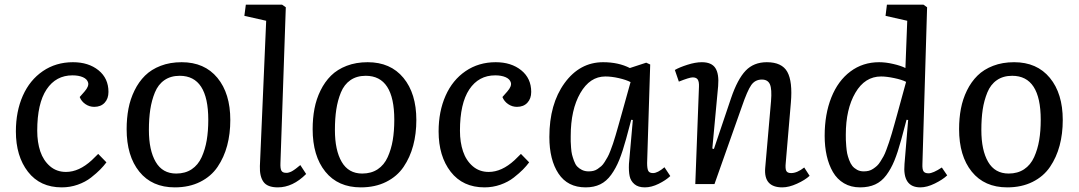

<svg xmlns="http://www.w3.org/2000/svg" viewBox="-20 -787 4612 821"><path d="M292 -521Q358.4 -521 401.1 -486.6Q443.8 -452.1 443.8 -394Q443.8 -365.2 427.5 -347.7Q411.1 -330.1 382.8 -330.1Q362.3 -330.1 345.2 -341.8Q328.1 -353.5 320.8 -372.1L341.8 -396Q360.8 -418 356.9 -433.3Q353 -448.7 334.7 -456.8Q316.4 -464.8 290 -464.8Q219.2 -464.8 179.2 -404.8Q139.2 -344.7 139.2 -228Q139.2 -178.7 152.3 -139.6Q165.5 -100.6 193.8 -76.2Q222.2 -51.8 262.2 -51.8Q317.9 -51.8 372.6 -102.1Q379.4 -108.4 399.9 -128.9L435.1 -92.8Q423.3 -77.1 408.4 -62Q393.6 -46.9 369.4 -27.8Q345.2 -8.8 312.5 2.7Q279.8 14.2 244.1 14.2Q151.4 14.2 99.6 -52.5Q47.9 -119.1 47.9 -225.1Q47.9 -310.5 77.6 -377.7Q107.4 -444.8 163.3 -482.9Q219.2 -521 292 -521Z M521.5 -234.9Q521.5 -281.2 529.3 -322.3Q537.1 -363.3 555.2 -400.1Q573.2 -437 600.1 -463.6Q627 -490.2 667 -505.6Q707 -521 756.8 -521Q854.5 -521 909.7 -454.1Q964.8 -387.2 964.8 -273.9Q964.8 -214.8 951.4 -164.6Q938 -114.3 910.4 -73.5Q882.8 -32.7 835.9 -9.3Q789.1 14.2 727.5 14.2Q629.9 14.2 575.7 -53Q521.5 -120.1 521.5 -234.9ZM733.4 -44.9Q772 -44.9 799.6 -63.2Q827.1 -81.5 842.3 -115Q857.4 -148.4 864 -187.5Q870.6 -226.6 870.6 -274.9Q870.6 -462.9 748.5 -462.9Q710 -462.9 683.1 -444.3Q656.2 -425.8 642.3 -391.6Q628.4 -357.4 622.6 -318.8Q616.7 -280.3 616.7 -231Q616.7 -144.5 645.8 -94.7Q674.8 -44.9 733.4 -44.9Z M1118.2 -698.2 1024.9 -719.2 1031.2 -767.1H1186L1202.1 -755.9L1179.2 -89.8Q1178.2 -66.4 1183.3 -57.1Q1188.5 -47.9 1204.1 -47.9Q1207.5 -47.9 1210.9 -48.3Q1214.4 -48.8 1218 -50.3Q1221.7 -51.8 1224.4 -52.7Q1227.1 -53.7 1231.2 -56.4Q1235.4 -59.1 1237.5 -60.5Q1239.7 -62 1244.4 -65.4Q1249 -68.8 1250.7 -70.3Q1252.4 -71.8 1257.6 -75.9Q1262.7 -80.1 1264.2 -81.1L1289.1 -43Q1231.9 14.2 1168 14.2Q1123.5 14.2 1106.7 -9.3Q1089.8 -32.7 1091.3 -77.1Z M1316.9 -234.9Q1316.9 -281.2 1324.7 -322.3Q1332.5 -363.3 1350.6 -400.1Q1368.7 -437 1395.5 -463.6Q1422.4 -490.2 1462.4 -505.6Q1502.4 -521 1552.2 -521Q1649.9 -521 1705.1 -454.1Q1760.3 -387.2 1760.3 -273.9Q1760.3 -214.8 1746.8 -164.6Q1733.4 -114.3 1705.8 -73.5Q1678.2 -32.7 1631.3 -9.3Q1584.5 14.2 1522.9 14.2Q1425.3 14.2 1371.1 -53Q1316.9 -120.1 1316.9 -234.9ZM1528.8 -44.9Q1567.4 -44.9 1595 -63.2Q1622.6 -81.5 1637.7 -115Q1652.8 -148.4 1659.4 -187.5Q1666 -226.6 1666 -274.9Q1666 -462.9 1543.9 -462.9Q1505.4 -462.9 1478.5 -444.3Q1451.7 -425.8 1437.7 -391.6Q1423.8 -357.4 1418 -318.8Q1412.1 -280.3 1412.1 -231Q1412.1 -144.5 1441.2 -94.7Q1470.2 -44.9 1528.8 -44.9Z M2099.6 -521Q2166 -521 2208.7 -486.6Q2251.5 -452.1 2251.5 -394Q2251.5 -365.2 2235.1 -347.7Q2218.8 -330.1 2190.4 -330.1Q2169.9 -330.1 2152.8 -341.8Q2135.7 -353.5 2128.4 -372.1L2149.4 -396Q2168.5 -418 2164.6 -433.3Q2160.6 -448.7 2142.3 -456.8Q2124 -464.8 2097.7 -464.8Q2026.9 -464.8 1986.8 -404.8Q1946.8 -344.7 1946.8 -228Q1946.8 -178.7 1960 -139.6Q1973.1 -100.6 2001.5 -76.2Q2029.8 -51.8 2069.8 -51.8Q2125.5 -51.8 2180.2 -102.1Q2187 -108.4 2207.5 -128.9L2242.7 -92.8Q2231 -77.1 2216.1 -62Q2201.2 -46.9 2177 -27.8Q2152.8 -8.8 2120.1 2.7Q2087.4 14.2 2051.8 14.2Q1959 14.2 1907.2 -52.5Q1855.5 -119.1 1855.5 -225.1Q1855.5 -310.5 1885.3 -377.7Q1915 -444.8 1970.9 -482.9Q2026.9 -521 2099.6 -521Z M2747.1 -89.8Q2747.1 -65.9 2752 -56.4Q2756.8 -46.9 2772.5 -46.9Q2792 -46.9 2821.3 -71.8L2846.2 -34.2Q2827.1 -16.1 2796.4 -1Q2765.6 14.2 2737.3 14.2Q2709 14.2 2692.9 0.5Q2676.8 -13.2 2672.4 -33.9Q2668 -54.7 2669.4 -85.9L2686 -273.9L2679.2 -274.9L2657.2 -192.9Q2642.6 -139.6 2628.2 -103.8Q2613.8 -67.9 2593.5 -39.8Q2573.2 -11.7 2546.6 1.2Q2520 14.2 2484.4 14.2Q2407.2 14.2 2368.2 -44.7Q2329.1 -103.5 2329.1 -201.2Q2329.1 -342.3 2394 -431.6Q2459 -521 2559.1 -521Q2624.5 -521 2673.3 -496.1L2743.2 -519L2760.3 -511.2ZM2497.1 -54.2Q2507.8 -54.2 2517.3 -56.4Q2526.9 -58.6 2535.4 -64.5Q2543.9 -70.3 2551 -76.4Q2558.1 -82.5 2565.4 -94.2Q2572.8 -106 2578.1 -115.5Q2583.5 -125 2590.1 -142.3Q2596.7 -159.7 2601.1 -172.4Q2605.5 -185.1 2612.3 -208.3Q2619.1 -231.4 2623.5 -247.1Q2627.9 -262.7 2635.7 -290.5Q2640.6 -308.1 2643.1 -316.9L2676.3 -436Q2657.2 -445.8 2626.2 -452.9Q2595.2 -460 2568.4 -460Q2502.4 -460 2461.4 -388.9Q2420.4 -317.9 2420.4 -205.1Q2420.4 -189.5 2420.4 -181.9Q2420.4 -174.3 2421.9 -155.5Q2423.3 -136.7 2426 -126Q2428.7 -115.2 2434.3 -99.6Q2439.9 -84 2447.8 -75.4Q2455.6 -66.9 2468.3 -60.5Q2481 -54.2 2497.1 -54.2Z M3441.9 -35.2Q3422.4 -17.1 3387.9 -1.5Q3353.5 14.2 3325.2 14.2Q3245.1 14.2 3252 -68.8L3276.9 -354Q3281.2 -406.2 3272.2 -426.5Q3263.2 -446.8 3237.8 -446.8Q3209 -446.8 3192.4 -423.3Q3175.8 -399.9 3151.9 -330.1L3035.2 0H2953.1L2968.8 -416Q2969.7 -437.5 2963.6 -446.8Q2957.5 -456.1 2941.9 -456.1Q2928.2 -456.1 2882.8 -438L2865.7 -487.8Q2884.8 -499 2919.2 -510Q2953.6 -521 2981 -521Q3022.9 -521 3039.1 -495.8Q3055.2 -470.7 3050.8 -418.9L3025.9 -151.9L3032.7 -149.9L3106 -367.2Q3133.8 -448.7 3168.5 -484.9Q3203.1 -521 3258.8 -521Q3323.7 -521 3346.7 -479.5Q3369.6 -438 3361.8 -348.1L3339.8 -89.8Q3337.4 -66.4 3342 -56.6Q3346.7 -46.9 3362.8 -46.9Q3388.7 -46.9 3418.9 -70.8Z M3924.3 -85.9Q3923.3 -63 3929 -54.4Q3934.6 -45.9 3950.7 -45.9Q3969.7 -45.9 4007.3 -70.8L4030.3 -37.1Q4011.2 -19 3977.5 -2.4Q3943.8 14.2 3915.5 14.2Q3838.9 14.2 3847.7 -85.9L3863.3 -273.9L3856.4 -274.9L3833.5 -189Q3818.8 -135.3 3804.4 -100.1Q3790 -64.9 3769.8 -37.8Q3749.5 -10.7 3722.2 1.7Q3694.8 14.2 3657.7 14.2Q3618.7 14.2 3589.1 -3.2Q3559.6 -20.5 3541.7 -51.3Q3523.9 -82 3515.1 -121.1Q3506.3 -160.2 3506.3 -206.1Q3506.3 -298.8 3534.9 -370.4Q3563.5 -441.9 3616.5 -481.4Q3669.4 -521 3739.3 -521Q3767.6 -521 3800 -513.4Q3832.5 -505.9 3851.6 -496.1L3859.4 -698.2L3766.6 -719.2L3772.5 -767.1H3928.7L3944.3 -755.9ZM3673.3 -54.2Q3684.6 -54.2 3694.6 -56.6Q3704.6 -59.1 3713.6 -65.2Q3722.7 -71.3 3730 -77.9Q3737.3 -84.5 3744.9 -96.7Q3752.4 -108.9 3758.1 -118.9Q3763.7 -128.9 3770.3 -147Q3776.9 -165 3781.5 -178.5Q3786.1 -191.9 3793 -215.1Q3799.8 -238.3 3804.4 -254.9Q3809.1 -271.5 3816.9 -299.8Q3819.8 -310.5 3821.3 -315.9L3854.5 -437Q3836.4 -446.3 3803.7 -453.1Q3771 -460 3747.6 -460Q3678.2 -460 3637.5 -390.1Q3596.7 -320.3 3596.7 -210.9Q3596.7 -197.3 3596.9 -188.7Q3597.2 -180.2 3598.6 -161.9Q3600.1 -143.6 3602.5 -131.3Q3605 -119.1 3610.8 -103.3Q3616.7 -87.4 3624.5 -77.6Q3632.3 -67.9 3644.8 -61Q3657.2 -54.2 3673.3 -54.2Z M4081.1 -234.9Q4081.1 -281.2 4088.9 -322.3Q4096.7 -363.3 4114.7 -400.1Q4132.8 -437 4159.7 -463.6Q4186.5 -490.2 4226.6 -505.6Q4266.6 -521 4316.4 -521Q4414.1 -521 4469.2 -454.1Q4524.4 -387.2 4524.4 -273.9Q4524.4 -214.8 4511 -164.6Q4497.6 -114.3 4470 -73.5Q4442.4 -32.7 4395.5 -9.3Q4348.6 14.2 4287.1 14.2Q4189.5 14.2 4135.3 -53Q4081.1 -120.1 4081.1 -234.9ZM4293 -44.9Q4331.5 -44.9 4359.1 -63.2Q4386.7 -81.5 4401.9 -115Q4417 -148.4 4423.6 -187.5Q4430.2 -226.6 4430.2 -274.9Q4430.2 -462.9 4308.1 -462.9Q4269.5 -462.9 4242.7 -444.3Q4215.8 -425.8 4201.9 -391.6Q4188 -357.4 4182.1 -318.8Q4176.3 -280.3 4176.3 -231Q4176.3 -144.5 4205.3 -94.7Q4234.4 -44.9 4293 -44.9Z"/></svg>

Font: Literata Book
Style: Italic
Weight: 400
Italic angle: -3°
Designer: Latin by Veronika Burian and Jose Scaglione. Greek by Irene Vlachou. Cyrillic by Vera Evstafieva
Foundry: TypeTogether
Version: Version 1.003;PS 001.003;hotconv 1.0.88;makeotf.lib2.5.64775